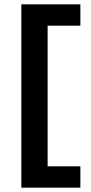

<svg xmlns="http://www.w3.org/2000/svg" viewBox="-20 -770 421 891"><path d="M353 -750V-651H141L201 -710V62L141 2H353V101H79V-750Z"/></svg>

Font: Unbounded
Style: Regular
Weight: 400
Designer: Luke Prowse, Jean-Baptiste Morizot, Fátima Lázaro, Florian Runge
Foundry: NaN
Version: Version 1.701;gftools[0.9.28.dev5+ged2979d]